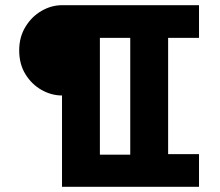

<svg xmlns="http://www.w3.org/2000/svg" viewBox="-20 -720 847 740"><path d="M219 0V-352Q178 -352 140 -373.5Q102 -395 78 -434Q54 -473 54 -526Q54 -577 78 -616.5Q102 -656 140 -678Q178 -700 219 -700H747V-574H628V-126H747V0ZM365 -124H482V-574H365Z"/></svg>

Font: Inclusive Sans
Style: Bold
Weight: 700
Designer: Olivia King
Foundry: Olivia King
Version: Version 2.004